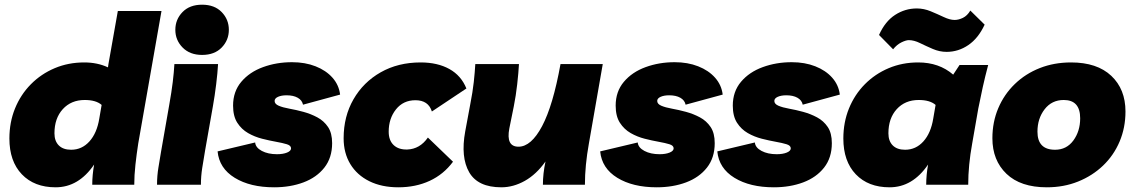

<svg xmlns="http://www.w3.org/2000/svg" viewBox="-20 -787 4835 818"><path d="M217 11Q126 11 73 -44.5Q20 -100 20 -197Q20 -266 44 -325Q68 -384 111.5 -428Q155 -472 213 -496.5Q271 -521 339 -521Q395 -521 440 -500L442 -514L482 -740H668L569 -176Q562 -131 557 -85.5Q552 -40 552 0H373Q373 -41 381 -86Q315 11 217 11ZM283 -149Q329 -149 361 -184.5Q393 -220 403 -282L413 -340Q389 -361 341 -361Q283 -361 247.5 -322Q212 -283 212 -219Q212 -186 230.5 -167.5Q249 -149 283 -149Z M649 0Q649 -38 655 -73.5Q661 -109 666 -140L701 -340Q711 -396 716 -437.5Q721 -479 723 -514H909Q907 -477 901 -428Q895 -379 887 -334L854 -147Q847 -106 841.5 -71Q836 -36 836 0ZM841 -553Q789 -553 758 -584.5Q727 -616 727 -660Q727 -704 757.5 -735.5Q788 -767 841 -767Q894 -767 924.5 -735.5Q955 -704 955 -660Q955 -616 924.5 -584.5Q894 -553 841 -553Z M1148 11Q1046 11 980 -29.5Q914 -70 907 -142L1067 -180Q1069 -158 1095.5 -144Q1122 -130 1160 -130Q1186 -130 1203 -137Q1220 -144 1220 -155Q1220 -167 1202 -172.5Q1184 -178 1156 -183Q1128 -188 1096.5 -196Q1065 -204 1037 -220Q1009 -236 991 -264Q973 -292 973 -337Q973 -397 1008 -438.5Q1043 -480 1100.5 -501Q1158 -522 1224 -522Q1280 -522 1324.5 -504.5Q1369 -487 1396.5 -456Q1424 -425 1429 -384L1271 -341Q1267 -360 1248.5 -370.5Q1230 -381 1201 -381Q1179 -381 1164.5 -374.5Q1150 -368 1150 -357Q1150 -344 1167.5 -336.5Q1185 -329 1213 -324Q1241 -319 1272.5 -310.5Q1304 -302 1332 -287Q1360 -272 1377.5 -246Q1395 -220 1395 -177Q1395 -115 1362 -73Q1329 -31 1273 -10Q1217 11 1148 11Z M1677 11Q1606 11 1553.5 -15Q1501 -41 1472.5 -88Q1444 -135 1444 -198Q1444 -291 1486 -364Q1528 -437 1602 -479Q1676 -521 1772 -521Q1844 -521 1894.5 -493Q1945 -465 1967 -410L1820 -312Q1805 -360 1750 -360Q1698 -360 1667 -321Q1636 -282 1636 -226Q1636 -189 1657 -169Q1678 -149 1715 -150Q1769 -152 1803 -201L1910 -98Q1870 -44 1810.5 -16.5Q1751 11 1677 11Z M2116 11Q2016 11 1979 -53Q1942 -117 1962 -227L1983 -340Q1994 -396 1998.5 -437.5Q2003 -479 2005 -514H2191Q2189 -477 2183.5 -428Q2178 -379 2169 -334L2150 -240Q2135 -162 2189 -162Q2243 -162 2289.5 -249.5Q2336 -337 2368 -514H2548L2489 -176Q2472 -82 2472 0H2293Q2293 -47 2304 -99Q2265 -44 2216 -16.5Q2167 11 2116 11Z M2778 11Q2676 11 2610 -29.5Q2544 -70 2537 -142L2697 -180Q2699 -158 2725.5 -144Q2752 -130 2790 -130Q2816 -130 2833 -137Q2850 -144 2850 -155Q2850 -167 2832 -172.5Q2814 -178 2786 -183Q2758 -188 2726.5 -196Q2695 -204 2667 -220Q2639 -236 2621 -264Q2603 -292 2603 -337Q2603 -397 2638 -438.5Q2673 -480 2730.5 -501Q2788 -522 2854 -522Q2910 -522 2954.5 -504.5Q2999 -487 3026.5 -456Q3054 -425 3059 -384L2901 -341Q2897 -360 2878.5 -370.5Q2860 -381 2831 -381Q2809 -381 2794.5 -374.5Q2780 -368 2780 -357Q2780 -344 2797.5 -336.5Q2815 -329 2843 -324Q2871 -319 2902.5 -310.5Q2934 -302 2962 -287Q2990 -272 3007.5 -246Q3025 -220 3025 -177Q3025 -115 2992 -73Q2959 -31 2903 -10Q2847 11 2778 11Z M3277 11Q3175 11 3109 -29.5Q3043 -70 3036 -142L3196 -180Q3198 -158 3224.5 -144Q3251 -130 3289 -130Q3315 -130 3332 -137Q3349 -144 3349 -155Q3349 -167 3331 -172.5Q3313 -178 3285 -183Q3257 -188 3225.5 -196Q3194 -204 3166 -220Q3138 -236 3120 -264Q3102 -292 3102 -337Q3102 -397 3137 -438.5Q3172 -480 3229.5 -501Q3287 -522 3353 -522Q3409 -522 3453.5 -504.5Q3498 -487 3525.5 -456Q3553 -425 3558 -384L3400 -341Q3396 -360 3377.5 -370.5Q3359 -381 3330 -381Q3308 -381 3293.5 -374.5Q3279 -368 3279 -357Q3279 -344 3296.5 -336.5Q3314 -329 3342 -324Q3370 -319 3401.5 -310.5Q3433 -302 3461 -287Q3489 -272 3506.5 -246Q3524 -220 3524 -177Q3524 -115 3491 -73Q3458 -31 3402 -10Q3346 11 3277 11Z M3770 11Q3679 11 3626 -44.5Q3573 -100 3573 -197Q3573 -266 3597 -325Q3621 -384 3664.5 -428Q3708 -472 3766 -496.5Q3824 -521 3892 -521Q3981 -521 4041 -469L4068 -510H4190Q4177 -461 4167 -416Q4157 -371 4148 -325L4122 -176Q4105 -83 4105 0H3926Q3926 -41 3934 -86Q3868 11 3770 11ZM3836 -149Q3882 -149 3914 -184.5Q3946 -220 3956 -282L3966 -340Q3942 -361 3894 -361Q3836 -361 3800.5 -322Q3765 -283 3765 -219Q3765 -186 3783.5 -167.5Q3802 -149 3836 -149ZM4013 -566Q3983 -566 3954 -578.5Q3925 -591 3899.5 -603.5Q3874 -616 3852 -616Q3840 -616 3820.5 -606.5Q3801 -597 3785 -577L3725 -638Q3751 -696 3793.5 -723.5Q3836 -751 3886 -751Q3916 -751 3945 -739Q3974 -727 4000.5 -714.5Q4027 -702 4047 -702Q4064 -702 4082.5 -711Q4101 -720 4114 -742L4175 -682Q4148 -624 4105.5 -595Q4063 -566 4013 -566Z M4543 -521Q4654 -521 4714.5 -464Q4775 -407 4775 -312Q4775 -243 4750 -184Q4725 -125 4679.5 -81.5Q4634 -38 4573 -13.5Q4512 11 4440 11Q4328 11 4268 -46.5Q4208 -104 4208 -198Q4208 -267 4233 -326Q4258 -385 4303.5 -429Q4349 -473 4410 -497Q4471 -521 4543 -521ZM4475 -149Q4524 -149 4553 -188.5Q4582 -228 4582 -283Q4582 -361 4512 -361Q4461 -361 4430.5 -321.5Q4400 -282 4400 -226Q4400 -149 4475 -149Z"/></svg>

Font: Livvic Black
Style: Italic
Weight: 900
Italic angle: -10°
Designer: Jacques Le Bailly, Baron von Fonthausen
Version: Version 1.001; ttfautohint (v1.8.2)